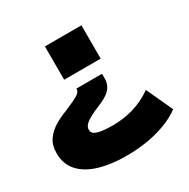

<svg xmlns="http://www.w3.org/2000/svg" viewBox="-158 -651 973 988"><g transform="rotate(-30 329.0 -157.0)"><path d="M318 192Q227 192 157.5 171Q88 150 50 107.5Q12 65 12 1Q12 -48 34.5 -79Q57 -110 91 -130.5Q125 -151 163 -165Q198 -180 219.5 -190Q241 -200 252.5 -209Q264 -218 266 -229L267 -237H419V-208Q419 -182 406.5 -161.5Q394 -141 369.5 -126Q345 -111 309 -97Q268 -80 242 -62Q216 -44 216 -21Q216 -3 231.5 5.5Q247 14 274 17.5Q301 21 336 21Q398 21 457.5 4Q517 -13 573 -52L645 104Q603 135 547.5 155Q492 175 433.5 183.5Q375 192 318 192ZM235 -308V-506H452V-308Z"/></g></svg>

Font: Nunito Sans 7pt Expanded Black
Style: Regular
Weight: 900
Width: 7
Designer: Vernon Adams
Foundry: Vernon Adams
Version: Version 3.101;gftools[0.9.27]